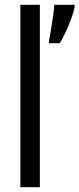

<svg xmlns="http://www.w3.org/2000/svg" viewBox="-20 -780 331 800"><path d="M146 0H65V-760H146ZM291 -750Q287 -729 276 -700Q265 -671 252.5 -644Q240 -617 229 -600H184V-611Q186 -619 189.5 -638.5Q193 -658 196.5 -681.5Q200 -705 203 -726.5Q206 -748 206 -760H291Z"/></svg>

Font: Noto Sans Lao ExtraCondensed
Style: Regular
Weight: 400
Width: 2
Designer: Monotype Design Team
Foundry: Monotype Imaging Inc.
Version: Version 2.004; ttfautohint (v1.8.4.7-5d5b)